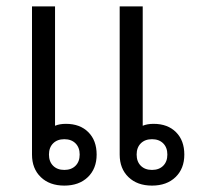

<svg xmlns="http://www.w3.org/2000/svg" viewBox="-20 -570 626 600"><path d="M282 -87Q282 -43 254.5 -16.5Q227 10 181 10Q135 10 107.5 -16.5Q80 -43 80 -87V-550H152V-177Q166 -183 186 -183Q230 -183 256 -157Q282 -131 282 -87ZM556 -87Q556 -43 528.5 -16.5Q501 10 455 10Q409 10 381.5 -16.5Q354 -43 354 -87V-550H426V-177Q440 -183 460 -183Q504 -183 530 -157Q556 -131 556 -87ZM229 -87Q229 -109 216 -122Q203 -135 181 -135Q159 -135 146 -122Q133 -109 133 -87Q133 -65 146 -52Q159 -39 181 -39Q203 -39 216 -52Q229 -65 229 -87ZM503 -87Q503 -109 490 -122Q477 -135 455 -135Q433 -135 420 -122Q407 -109 407 -87Q407 -65 420 -52Q433 -39 455 -39Q477 -39 490 -52Q503 -65 503 -87Z"/></svg>

Font: Stavian Regular
Style: Regular
Weight: 400
Version: Version 1.000; ttfautohint (v1.6)